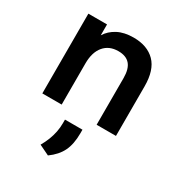

<svg xmlns="http://www.w3.org/2000/svg" viewBox="-174 -600 918 980"><g transform="rotate(30 285.0 -110.0)"><path d="M68 0V-470H178V-406Q199 -440 237 -460Q275 -480 330 -480Q411 -480 456.5 -434Q502 -388 502 -292V0H388V-275Q388 -329 365.5 -355Q343 -381 297 -381Q243 -381 212.5 -344.5Q182 -308 182 -243V0ZM251 260 191 231Q205 207 215 181.5Q225 156 230 130.5Q235 105 235 79V58H338V79Q338 143 317.5 185Q297 227 251 260Z"/></g></svg>

Font: Gantari SemiBold
Style: Regular
Weight: 600
Designer: Anugrah Pasau
Foundry: Lafontype
Version: Version 1.000; ttfautohint (v1.8.3)